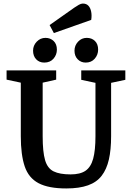

<svg xmlns="http://www.w3.org/2000/svg" viewBox="-20 -1044 741 1080"><path d="M353 16Q253 16 197 -13.5Q141 -43 119 -108Q97 -173 97 -278V-579L17 -596V-648H296V-596L220 -579V-278Q220 -190 233.5 -143.5Q247 -97 281.5 -80Q316 -63 377 -63Q431 -63 461 -83.5Q491 -104 504 -151Q517 -198 517 -278V-578L437 -595V-648H685V-595L605 -578V-278Q605 -202 592.5 -147Q580 -92 552 -55.5Q524 -19 475 -1.5Q426 16 353 16ZM462 -692Q435 -692 417 -710.5Q399 -729 399 -759Q399 -788 419 -809.5Q439 -831 468 -831Q496 -831 514 -813.5Q532 -796 532 -765Q532 -736 513 -714Q494 -692 462 -692ZM229 -692Q201 -692 183.5 -710.5Q166 -729 166 -759Q166 -788 186.5 -809.5Q207 -831 236 -831Q263 -831 281.5 -813.5Q300 -796 300 -765Q300 -736 281 -714Q262 -692 229 -692ZM283 -858 259 -903 398 -1001Q411 -1010 423.5 -1017Q436 -1024 446 -1024Q466 -1024 477.5 -1011.5Q489 -999 493 -977.5Q497 -956 493 -932Z"/></svg>

Font: Faustina SemiBold
Style: Regular
Weight: 600
Designer: Alfonso Garcia
Foundry: http://www.omnibus-type.com
Version: Version 1.200